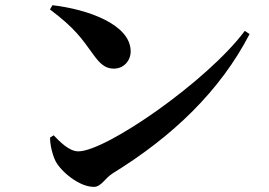

<svg xmlns="http://www.w3.org/2000/svg" viewBox="-20 -724 1040 741"><path d="M342.1 -2.8C371.3 -2.8 383.8 -35.8 416 -55.7C647.5 -198.4 829.7 -373.5 943.2 -592.5L924.8 -604.9C781.3 -412.1 389.8 -139.9 282.5 -139.9C245.9 -139.9 210.5 -177.9 187 -201.8L173.2 -193C173 -164.4 182.8 -125.2 194.7 -101.7C215.4 -62.3 284.8 -2.8 342.1 -2.8ZM419.2 -459.1C457.8 -459.1 484.3 -489.8 484.3 -525.7C484.3 -629.2 320.1 -687.8 182.5 -703.9L172.9 -687.5C268.8 -615.1 293.6 -578.1 341.1 -512.2C366.4 -477.4 386.6 -459.1 419.2 -459.1Z"/></svg>

Font: Source Han Serif TW VF
Style: Regular
Weight: 250
Designer: Ryoko NISHIZUKA 西塚涼子 (kana & ideographs); Frank Grießhammer (Latin, Greek & Cyrillic); Wenlong ZHANG 张文龙 (bopomofo); San
Foundry: Adobe
Version: Version 2.002;hotconv 1.1.0;makeotfexe 2.6.0